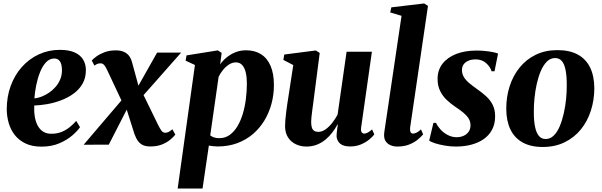

<svg xmlns="http://www.w3.org/2000/svg" viewBox="-20 -837 3486 1111"><path d="M443 -101Q429.5 -80.5 399.2 -54Q369 -27.5 323.8 -8Q278.5 11.5 220 11.5Q166 11.5 127.8 -6.8Q89.5 -25 65.5 -55.8Q41.5 -86.5 30.5 -124.8Q19.5 -163 19 -203.5Q19 -277.5 42 -340.2Q65 -403 106.8 -449.8Q148.5 -496.5 204.8 -522.5Q261 -548.5 326.5 -548.5Q379.5 -548.5 412.2 -533.5Q445 -518.5 460.8 -492.5Q476.5 -466.5 477 -434Q477.5 -387.5 458 -353.2Q438.5 -319 405.8 -295.2Q373 -271.5 333.2 -256.5Q293.5 -241.5 253 -234.5Q212.5 -227.5 178 -226.5Q176.5 -191 181.5 -161.2Q186.5 -131.5 198.5 -109.5Q210.5 -87.5 230 -75.2Q249.5 -63 277 -63Q311 -63 337.8 -74.2Q364.5 -85.5 385.2 -102.8Q406 -120 421 -137.5ZM294.5 -498.5Q267 -498.5 246.5 -476.8Q226 -455 212 -420Q198 -385 189.8 -344.8Q181.5 -304.5 179 -267.5Q198.5 -269.5 220.8 -278Q243 -286.5 264 -300.8Q285 -315 302 -334.8Q319 -354.5 329 -379.2Q339 -404 338.5 -433.5Q337.5 -468 326 -483.2Q314.5 -498.5 294.5 -498.5Z M849.5 10.5Q826.5 10.5 809.8 3.8Q793 -3 780.5 -18.5Q768 -34 758.5 -60L696 -257L735 -245L609.5 0L464 0.5L713.5 -292L700.5 -218L599.5 -433Q592 -449.5 583.2 -460Q574.5 -470.5 562.5 -470.5Q550.5 -470.5 542.5 -467Q534.5 -463.5 526.5 -457L511 -487Q519 -496.5 537.8 -510.2Q556.5 -524 585 -534.8Q613.5 -545.5 650.5 -545.5Q675.5 -545.5 694 -538.2Q712.5 -531 725 -516Q737.5 -501 744 -477L793.5 -295.5L758 -300.5L889 -532.5H1028L777.5 -249L792 -325L895 -114Q905 -94 913.8 -81.5Q922.5 -69 936 -69Q945 -69 954 -72.8Q963 -76.5 977.5 -89L994.5 -58Q984.5 -45 965.5 -29Q946.5 -13 917.8 -1.2Q889 10.5 849.5 10.5Z M1008 254 1108 -461 1054 -486 1059.5 -516.5 1240.5 -545.5 1262.5 -531 1254 -464.5Q1269 -486.5 1291.8 -505Q1314.5 -523.5 1342.8 -534.8Q1371 -546 1404 -546Q1454.5 -546 1490.5 -523.2Q1526.5 -500.5 1545.8 -455.5Q1565 -410.5 1565 -344.5Q1565 -289 1551 -236.8Q1537 -184.5 1509.8 -139.5Q1482.5 -94.5 1442.8 -60.8Q1403 -27 1351.8 -8.2Q1300.5 10.5 1239 10.5Q1227 10.5 1214 9Q1201 7.5 1188.5 5.5L1152 254ZM1196.5 -53.5Q1206 -46 1218.8 -41.8Q1231.5 -37.5 1249 -37.5Q1283.5 -37.5 1309.5 -56.5Q1335.5 -75.5 1354.5 -107.5Q1373.5 -139.5 1385.5 -180.2Q1397.5 -221 1403 -265.8Q1408.5 -310.5 1408.5 -353.5Q1408.5 -390 1402 -417.5Q1395.5 -445 1381.5 -460.5Q1367.5 -476 1345 -476Q1323.5 -476 1304 -463Q1284.5 -450 1269.2 -430.8Q1254 -411.5 1245 -392.5Z M1753.5 11Q1720.5 11 1692.5 -2Q1664.5 -15 1647.2 -41Q1630 -67 1629.5 -106Q1629.5 -122.5 1631.2 -143.5Q1633 -164.5 1636 -187.8Q1639 -211 1642.2 -234.2Q1645.5 -257.5 1649 -278L1677 -460.5L1619.5 -490.5L1625 -521.5L1807.5 -545L1830 -530.5L1798.5 -286.5Q1796 -265.5 1792.8 -242.5Q1789.5 -219.5 1786.8 -198Q1784 -176.5 1782.2 -159.5Q1780.5 -142.5 1780.5 -132.5Q1780.5 -112 1784.5 -99.2Q1788.5 -86.5 1797.8 -80.2Q1807 -74 1822 -74Q1843.5 -74 1864.2 -88.8Q1885 -103.5 1903 -126.8Q1921 -150 1933.5 -174L1985.5 -537.5H2132L2069.5 -98Q2067 -80 2072.8 -72Q2078.5 -64 2088 -64Q2097 -64 2107.5 -69.5Q2118 -75 2133 -88L2146 -59.5Q2137 -46.5 2117 -30Q2097 -13.5 2069 -1.5Q2041 10.5 2007 10.5Q1968 10.5 1949 -5.2Q1930 -21 1927.5 -47.5Q1927.5 -51.5 1928 -59.2Q1928.5 -67 1929.5 -76.8Q1930.5 -86.5 1932 -97Q1933.5 -107.5 1935 -116.5L1933 -117Q1920.5 -93.5 1903.2 -70.8Q1886 -48 1863.8 -29.5Q1841.5 -11 1814 0Q1786.5 11 1753.5 11Z M2353 -97.5Q2351.5 -80.5 2356 -72.2Q2360.5 -64 2370 -64Q2378.5 -64 2389 -68.8Q2399.5 -73.5 2416 -88L2428.5 -59.5Q2417 -45.5 2397 -29Q2377 -12.5 2347.8 -0.8Q2318.5 11 2279 11Q2259.5 11 2242 4.2Q2224.5 -2.5 2213.5 -17Q2202.5 -31.5 2202.5 -55Q2202.5 -60 2203.2 -67.5Q2204 -75 2205.2 -83.2Q2206.5 -91.5 2207.5 -97.5L2303.5 -745.5L2238 -765L2244.5 -794.5L2434.5 -817L2456.5 -803Z M2841.5 -424.5H2824.5Q2818 -449 2793.5 -471.2Q2769 -493.5 2731.5 -493.5Q2711 -493.5 2693.2 -486.8Q2675.5 -480 2664.5 -466.8Q2653.5 -453.5 2653 -432Q2653 -410 2664 -391.5Q2675 -373 2694.8 -356.5Q2714.5 -340 2740.5 -321.5Q2770 -301 2793.5 -279.5Q2817 -258 2831 -230.2Q2845 -202.5 2845 -163.5Q2845 -120.5 2828 -87.8Q2811 -55 2780.5 -33.2Q2750 -11.5 2708.5 -0.2Q2667 11 2618 11Q2586.5 11 2554.2 5.5Q2522 0 2497.2 -8Q2472.5 -16 2463.5 -23.5L2488 -126H2503Q2511.5 -107 2529 -87.8Q2546.5 -68.5 2570.8 -55.8Q2595 -43 2623 -43Q2643.5 -43 2661.8 -50.8Q2680 -58.5 2691.2 -74Q2702.5 -89.5 2702.5 -111.5Q2702.5 -134 2691.8 -151.2Q2681 -168.5 2661 -185.2Q2641 -202 2612.5 -220.5Q2587.5 -237.5 2564.5 -259.2Q2541.5 -281 2526.8 -310.8Q2512 -340.5 2512 -380.5Q2512 -431 2540.2 -467.8Q2568.5 -504.5 2619.2 -524.5Q2670 -544.5 2738.5 -544.5Q2763.5 -544.5 2789 -541.8Q2814.5 -539 2834.2 -535Q2854 -531 2862 -527Z M3205.5 -547Q3276.5 -547 3323.8 -521Q3371 -495 3394.8 -446Q3418.5 -397 3419 -327.5Q3419 -259 3399.2 -197.2Q3379.5 -135.5 3341.2 -88.2Q3303 -41 3247.2 -13.8Q3191.5 13.5 3120.5 13.5Q3051 13.5 3004 -12.8Q2957 -39 2933.5 -88Q2910 -137 2909.5 -205Q2909 -275.5 2928.8 -337.2Q2948.5 -399 2986.8 -446.2Q3025 -493.5 3080.2 -520.2Q3135.5 -547 3205.5 -547ZM3192 -501Q3165 -501 3144.8 -481Q3124.5 -461 3110 -427.5Q3095.5 -394 3086.2 -353Q3077 -312 3072.8 -269.2Q3068.5 -226.5 3069 -188.5Q3069 -135.5 3076.5 -101Q3084 -66.5 3099.2 -49.5Q3114.5 -32.5 3137 -32.5Q3164 -32.5 3184.2 -52.5Q3204.5 -72.5 3218.8 -106.2Q3233 -140 3242.2 -181Q3251.5 -222 3255.8 -265Q3260 -308 3259.5 -346Q3259.5 -400 3252.2 -434.2Q3245 -468.5 3230.2 -484.8Q3215.5 -501 3192 -501Z"/></svg>

Font: Merriweather 72pt ExtraBold
Style: Italic
Weight: 800
Italic angle: -7.8°
Version: Version 2.101